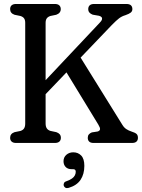

<svg xmlns="http://www.w3.org/2000/svg" viewBox="-20 -720 715 967"><path d="M167.3 -271.1 482.9 -606.2Q491.4 -614.7 493.5 -621.5Q495.5 -628.4 491.8 -633.2Q488 -638 478.9 -640.5L447 -646Q436 -650.2 430.2 -656.9Q424.4 -663.7 424.4 -674.1Q424.4 -686.6 431.9 -693.3Q439.3 -700 454.2 -700H616.6Q631.8 -700 639.3 -693.3Q646.7 -686.6 646.7 -674.1Q646.7 -663.5 638.7 -656.8Q630.7 -650.1 611.6 -643.5Q602.1 -640.7 594.7 -637Q587.2 -633.3 579.8 -627.8Q572.4 -622.3 563.5 -613.9Q554.6 -605.6 542.4 -593.2L184 -218.8ZM298 -382.9 374 -449.2 596.9 -90.3Q605.2 -76.9 616.5 -69.6Q627.8 -62.3 641.1 -58Q660.7 -51.9 667.7 -45.4Q674.7 -38.9 674.7 -25.9Q674.7 -13.7 667.4 -6.9Q660.1 0 644.9 0H451.3Q436.4 0 429.2 -6.9Q422 -13.7 422 -25.9Q422 -36.4 427.4 -42.9Q432.8 -49.3 442.4 -53.2L471.7 -57.7Q482.9 -61.1 483.8 -69Q484.8 -76.8 475.1 -92.6ZM209.7 -98.1Q209.7 -82.8 215.5 -73.9Q221.2 -64.9 233.7 -60.8L263.7 -54.4Q275.2 -50.4 280.9 -43.5Q286.6 -36.6 286.6 -25.9Q286.6 -13.8 279 -6.9Q271.3 0 256.5 0H60.8Q46.5 0 38.8 -6.8Q31 -13.5 31 -25.9Q31 -46.7 53.3 -54.4L83 -60.5Q95.8 -64.6 101.4 -73.6Q107 -82.5 107 -98.1V-604.9Q107 -619.3 101.4 -627.3Q95.8 -635.4 83 -639.5L53.3 -645.6Q31 -653.3 31 -674.1Q31 -686.8 38.8 -693.4Q46.5 -700 60.8 -700H256.2Q271 -700 278.5 -693.1Q286 -686.2 286 -674.1Q286 -653.9 263.1 -645.6L233.7 -639.5Q221.2 -635.4 215.5 -627.3Q209.7 -619.3 209.7 -604.9ZM340.9 132.1Q321.2 132.1 310.6 120.9Q299.9 109.6 299.9 92Q299.9 72.1 314.2 59.6Q328.5 47.1 349.1 47.1Q372.9 47.1 388.9 63.3Q404.8 79.6 404.8 115.3Q404.8 157 385.8 185.5Q366.8 214 326.3 226Q316.1 228.9 309.8 225.7Q303.4 222.4 300.9 214.7Q299.3 207.4 302.8 201.1Q306.2 194.7 316 192.1Q332.7 186.2 342.8 178.9Q352.8 171.6 357.2 162.9Q361.5 154.1 361.5 145Q361.5 132.1 348.7 132.1Z"/></svg>

Font: Fraunces 144pt S100 Black
Style: Regular
Weight: 900
Version: Version 1.000